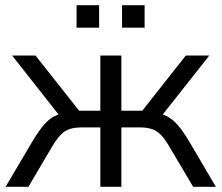

<svg xmlns="http://www.w3.org/2000/svg" viewBox="-20 -715 848 735"><path d="M1.4 0 105.2 -175.7Q129 -214.6 148 -236.9Q167 -259.2 188.5 -270.1Q210 -281 238.5 -284L217.8 -259.4L26.5 -502.3H116L283 -291.1H364.1V-502.3H444.6V-291.1H524.6L691.2 -502.3H781.1L589.4 -259.4L568.2 -284Q597.2 -281 618.7 -270.1Q640.2 -259.2 659.9 -236.9Q679.7 -214.6 702.9 -175.7L806.3 0H719.4L627 -155.7Q610.3 -184.5 594.7 -199.9Q579 -215.3 559.9 -221.4Q540.7 -227.4 511.8 -227.4H444.6V0H364.1V-227.4H295.8Q267 -227.4 247.8 -221.4Q228.6 -215.3 213.5 -199.9Q198.3 -184.5 180.6 -155.7L88.8 0ZM447.2 -609.2V-695H533.6V-609.2ZM273.1 -609.2V-695H359.4V-609.2Z"/></svg>

Font: Mulish ExtraLight
Style: Regular
Weight: 200
Designer: Vernon Adams
Foundry: Vernon Adams
Version: Version 3.603